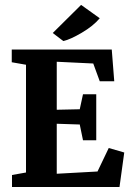

<svg xmlns="http://www.w3.org/2000/svg" viewBox="-20 -748 527 768"><path d="M233 -584 191 -616 304 -728H305L379 -675Q353 -644 307 -617Q261 -590 234 -584ZM28 0V-48L84 -58V-489L27 -499V-550H427L437 -423H379L353 -494L207 -501V-309L299 -311L312 -371H365V-187H312L299 -250L207 -253V-53L370 -62L415 -156L477 -138L458 0Z"/></svg>

Font: Aikya
Style: Bold
Weight: 700
Designer: Neelakash Kshetrimayum (Latin subset based on Merriweather by Eben Sorkin)
Foundry: Brand New Type
Version: Version 1.00 b005